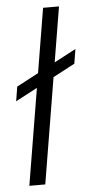

<svg xmlns="http://www.w3.org/2000/svg" viewBox="-53 -760 381 793"><g transform="rotate(-5 137.5 -364.0)"><path d="M222.7 -727.5 102.1 0H36.1L156.7 -727.5ZM12.2 -352.5 22 -412.6 274.9 -546.4 265.1 -486.3Z"/></g></svg>

Font: Inter 16pt Light
Style: Italic
Weight: 300
Italic angle: -9.3988°
Version: Version 4.001;git-66647c0bb